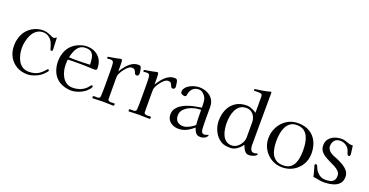

<svg xmlns="http://www.w3.org/2000/svg" viewBox="-32 -1491 4253 2213"><g transform="rotate(20 2094.5 -384.0)"><path d="M525 -124Q525 -117 514 -104.5Q503 -92 498 -87Q489 -78 480 -69Q471 -60 460 -52Q429 -30 386 -14.5Q343 1 305 1Q229 1 171.5 -32.5Q114 -66 81.5 -124.5Q49 -183 49 -258Q49 -332 79 -397Q109 -462 174 -502Q202 -519 236.5 -529Q271 -539 303 -539Q328 -539 351.5 -533Q375 -527 397 -517Q410 -511 422 -505Q434 -499 448 -499Q460 -499 467.5 -506.5Q475 -514 479 -514Q482 -514 482 -510Q484 -498 483.5 -486Q483 -474 484 -463Q485 -441 486 -419Q487 -397 488 -375V-372Q489 -361 486 -355Q483 -349 470 -349Q463 -349 460.5 -357Q458 -365 456 -371Q449 -400 435 -433Q421 -466 397 -486Q382 -500 359.5 -509Q337 -518 317 -518Q269 -518 235.5 -493.5Q202 -469 182 -430.5Q162 -392 152.5 -348Q143 -304 143 -265Q143 -226 152 -185.5Q161 -145 180.5 -110Q200 -75 232.5 -54Q265 -33 311 -33Q375 -33 418 -56.5Q461 -80 501 -129Q505 -136 512 -136Q525 -136 525 -124Z M948 -351Q947 -392 941 -429.5Q935 -467 912 -491.5Q889 -516 837 -516Q790 -516 760.5 -490.5Q731 -465 715 -426.5Q699 -388 691 -348Q716 -347 740 -346.5Q764 -346 788 -346Q828 -346 868 -347.5Q908 -349 948 -351ZM1063 -122Q1063 -117 1061 -116Q1058 -106 1046.5 -92Q1035 -78 1021 -65.5Q1007 -53 998 -47Q965 -24 923.5 -10Q882 4 841 4Q807 4 765.5 -7Q724 -18 695 -37Q639 -74 613 -134Q587 -194 587 -259Q587 -333 616 -396Q645 -459 709 -498Q738 -515 774 -526.5Q810 -538 843 -538Q902 -538 947 -514Q992 -490 1017.5 -446.5Q1043 -403 1043 -343Q1043 -326 1035.5 -321Q1028 -316 1013 -316Q993 -316 973 -317Q953 -318 933 -319Q905 -321 877.5 -321Q850 -321 822 -321Q788 -321 754 -321Q720 -321 686 -319Q685 -303 684 -288Q683 -273 683 -257Q683 -220 692 -180.5Q701 -141 721 -107.5Q741 -74 772 -53.5Q803 -33 847 -33Q892 -33 933 -47Q974 -61 1008 -92Q1017 -101 1024.5 -111.5Q1032 -122 1041 -130Q1046 -135 1052 -135Q1057 -135 1060 -131Q1063 -127 1063 -122Z M1520 -445Q1520 -435 1512.5 -426.5Q1505 -418 1494 -418Q1479 -418 1472.5 -428Q1466 -438 1461.5 -451Q1457 -464 1448 -474Q1439 -484 1418 -484Q1414 -484 1410.5 -484Q1407 -484 1403 -483Q1386 -480 1366 -462Q1346 -444 1327.5 -419.5Q1309 -395 1297 -371Q1285 -347 1284 -331Q1283 -315 1283 -299.5Q1283 -284 1283 -269Q1283 -215 1283.5 -161Q1284 -107 1284 -54Q1284 -39 1296.5 -32.5Q1309 -26 1322 -26Q1332 -26 1342 -27Q1352 -28 1362 -28Q1367 -28 1369 -23.5Q1371 -19 1371 -15Q1371 1 1355 1Q1325 1 1295 -0.5Q1265 -2 1235 -2Q1204 -2 1172.5 0Q1141 2 1109 2Q1105 2 1103.5 -4Q1102 -10 1102 -14Q1102 -24 1110 -25Q1121 -27 1133 -26Q1145 -25 1155 -25Q1170 -25 1179.5 -31.5Q1189 -38 1190 -54Q1192 -86 1192.5 -119Q1193 -152 1193 -185V-282Q1192 -325 1192.5 -367.5Q1193 -410 1189 -452Q1188 -472 1178 -480.5Q1168 -489 1148 -489Q1140 -489 1131.5 -487.5Q1123 -486 1114 -486Q1106 -486 1106 -498Q1106 -505 1113 -508Q1123 -511 1134 -512.5Q1145 -514 1155 -515Q1182 -520 1209 -525Q1236 -530 1263 -537Q1272 -534 1276 -526Q1278 -522 1279 -504Q1280 -486 1280 -462.5Q1280 -439 1280 -418.5Q1280 -398 1280 -390Q1302 -425 1330 -460Q1358 -495 1394 -518Q1430 -541 1475 -541Q1499 -541 1506 -526Q1513 -511 1515 -491Q1517 -480 1518.5 -468Q1520 -456 1520 -445Z M1964 -445Q1964 -435 1956.5 -426.5Q1949 -418 1938 -418Q1923 -418 1916.5 -428Q1910 -438 1905.5 -451Q1901 -464 1892 -474Q1883 -484 1862 -484Q1858 -484 1854.5 -484Q1851 -484 1847 -483Q1830 -480 1810 -462Q1790 -444 1771.5 -419.5Q1753 -395 1741 -371Q1729 -347 1728 -331Q1727 -315 1727 -299.5Q1727 -284 1727 -269Q1727 -215 1727.5 -161Q1728 -107 1728 -54Q1728 -39 1740.5 -32.5Q1753 -26 1766 -26Q1776 -26 1786 -27Q1796 -28 1806 -28Q1811 -28 1813 -23.5Q1815 -19 1815 -15Q1815 1 1799 1Q1769 1 1739 -0.5Q1709 -2 1679 -2Q1648 -2 1616.5 0Q1585 2 1553 2Q1549 2 1547.5 -4Q1546 -10 1546 -14Q1546 -24 1554 -25Q1565 -27 1577 -26Q1589 -25 1599 -25Q1614 -25 1623.5 -31.5Q1633 -38 1634 -54Q1636 -86 1636.5 -119Q1637 -152 1637 -185V-282Q1636 -325 1636.5 -367.5Q1637 -410 1633 -452Q1632 -472 1622 -480.5Q1612 -489 1592 -489Q1584 -489 1575.5 -487.5Q1567 -486 1558 -486Q1550 -486 1550 -498Q1550 -505 1557 -508Q1567 -511 1578 -512.5Q1589 -514 1599 -515Q1626 -520 1653 -525Q1680 -530 1707 -537Q1716 -534 1720 -526Q1722 -522 1723 -504Q1724 -486 1724 -462.5Q1724 -439 1724 -418.5Q1724 -398 1724 -390Q1746 -425 1774 -460Q1802 -495 1838 -518Q1874 -541 1919 -541Q1943 -541 1950 -526Q1957 -511 1959 -491Q1961 -480 1962.5 -468Q1964 -456 1964 -445Z M2335 -117Q2331 -162 2330.5 -207.5Q2330 -253 2329 -299H2315Q2284 -299 2246.5 -289.5Q2209 -280 2175 -261Q2141 -242 2119.5 -213.5Q2098 -185 2098 -148Q2098 -100 2125 -75.5Q2152 -51 2198 -51Q2220 -51 2246 -61.5Q2272 -72 2296 -87Q2320 -102 2335 -117ZM2510 -53Q2510 -49 2509 -47Q2499 -25 2475.5 -13.5Q2452 -2 2429 -2Q2387 -2 2368.5 -26.5Q2350 -51 2339 -87Q2301 -52 2255 -28.5Q2209 -5 2156 -5Q2119 -5 2086.5 -19.5Q2054 -34 2034 -62Q2014 -90 2014 -130Q2014 -172 2035.5 -202.5Q2057 -233 2090.5 -254.5Q2124 -276 2162.5 -289.5Q2201 -303 2235 -310Q2258 -315 2282 -319Q2306 -323 2329 -327Q2329 -355 2326.5 -392Q2324 -429 2311 -453Q2298 -476 2276 -494Q2254 -512 2227 -512Q2181 -512 2155 -488Q2129 -464 2118 -420Q2117 -415 2116.5 -409.5Q2116 -404 2115 -399Q2114 -393 2107.5 -388.5Q2101 -384 2094 -384Q2075 -384 2059.5 -393Q2044 -402 2044 -423Q2044 -435 2048 -444Q2061 -475 2090 -495.5Q2119 -516 2154.5 -527Q2190 -538 2221 -538Q2275 -538 2319 -518Q2363 -498 2389.5 -459.5Q2416 -421 2416 -363Q2416 -298 2415.5 -232Q2415 -166 2419 -100Q2420 -78 2428 -61.5Q2436 -45 2461 -45Q2474 -45 2488.5 -51.5Q2503 -58 2507 -58Q2510 -58 2510 -53Z M2931 -367Q2931 -401 2917 -431Q2903 -461 2877 -480Q2851 -499 2814 -499Q2766 -499 2735.5 -476Q2705 -453 2687.5 -416.5Q2670 -380 2663.5 -338Q2657 -296 2657 -258Q2657 -224 2663 -185Q2669 -146 2684.5 -112Q2700 -78 2728 -56.5Q2756 -35 2799 -35Q2835 -35 2865 -57.5Q2895 -80 2913 -114Q2931 -148 2931 -181ZM3117 -40Q3117 -35 3112 -30Q3107 -25 3103 -22Q3090 -12 3065.5 -5Q3041 2 3024 2Q2998 2 2981 -13Q2964 -28 2953.5 -50Q2943 -72 2935 -93Q2913 -58 2875 -30.5Q2837 -3 2794 -3Q2765 -3 2734.5 -7.5Q2704 -12 2678 -28Q2621 -64 2591.5 -125.5Q2562 -187 2562 -252Q2562 -330 2590 -392.5Q2618 -455 2673.5 -491.5Q2729 -528 2811 -528Q2829 -528 2851 -521Q2873 -514 2894.5 -503.5Q2916 -493 2929 -482V-676Q2929 -708 2912.5 -712.5Q2896 -717 2869 -717Q2860 -717 2851 -716.5Q2842 -716 2833 -716Q2829 -716 2825.5 -719Q2822 -722 2822 -726Q2822 -733 2827 -735Q2829 -737 2831.5 -737Q2834 -737 2837 -738Q2858 -742 2879.5 -744.5Q2901 -747 2923 -751Q2945 -755 2966 -759.5Q2987 -764 3008 -770Q3009 -770 3011.5 -771Q3014 -772 3015 -772Q3020 -772 3021 -768Q3022 -764 3022 -760Q3022 -636 3021 -513Q3020 -390 3020 -266V-117Q3020 -100 3024 -82Q3028 -64 3039.5 -52Q3051 -40 3072 -40Q3082 -40 3091 -44Q3100 -48 3110 -48Q3117 -48 3117 -40Z M3594 -264Q3594 -307 3587.5 -350.5Q3581 -394 3563.5 -431Q3546 -468 3513 -490.5Q3480 -513 3427 -513Q3377 -513 3345.5 -489Q3314 -465 3296.5 -427Q3279 -389 3272.5 -345Q3266 -301 3266 -262Q3266 -219 3272.5 -176Q3279 -133 3297 -98.5Q3315 -64 3348.5 -43Q3382 -22 3435 -22Q3487 -22 3518.5 -44Q3550 -66 3566.5 -102Q3583 -138 3588.5 -180.5Q3594 -223 3594 -264ZM3697 -261Q3697 -186 3661.5 -126Q3626 -66 3565.5 -31Q3505 4 3430 4Q3357 4 3298 -31.5Q3239 -67 3204 -126.5Q3169 -186 3169 -259Q3169 -334 3203 -397.5Q3237 -461 3296.5 -500Q3356 -539 3434 -539Q3518 -539 3577 -503.5Q3636 -468 3666.5 -405.5Q3697 -343 3697 -261Z M4157 -143Q4157 -98 4137 -69.5Q4117 -41 4085 -26Q4053 -11 4015 -5Q3977 1 3941 1Q3908 1 3875.5 -6Q3843 -13 3810 -16Q3803 -43 3796.5 -70Q3790 -97 3782 -123Q3781 -126 3777.5 -137Q3774 -148 3774 -149Q3774 -157 3779 -160.5Q3784 -164 3791 -164Q3798 -164 3801 -159Q3807 -152 3811.5 -140Q3816 -128 3820 -119Q3828 -103 3834 -94.5Q3840 -86 3853 -73Q3892 -32 3950 -32Q3982 -32 4008.5 -39Q4035 -46 4051 -65.5Q4067 -85 4067 -122Q4067 -154 4047 -175.5Q4027 -197 3995.5 -214Q3964 -231 3929 -247Q3894 -263 3862.5 -282.5Q3831 -302 3811 -330Q3791 -358 3791 -398Q3791 -447 3816.5 -478Q3842 -509 3882 -524.5Q3922 -540 3965 -540Q3993 -540 4015.5 -533Q4038 -526 4063 -517Q4071 -514 4079 -513Q4087 -512 4095 -512Q4100 -512 4104 -512Q4108 -512 4112 -513Q4115 -495 4117.5 -476.5Q4120 -458 4122 -439Q4123 -432 4124.5 -422.5Q4126 -413 4126 -405Q4126 -398 4123 -390.5Q4120 -383 4111 -383Q4104 -383 4099.5 -384.5Q4095 -386 4092 -393Q4087 -403 4083.5 -414.5Q4080 -426 4076 -436Q4063 -471 4031 -492.5Q3999 -514 3962 -514Q3915 -514 3891 -486.5Q3867 -459 3867 -413Q3867 -397 3875.5 -382Q3884 -367 3895 -356Q3916 -336 3944.5 -325Q3973 -314 3999 -303Q4033 -288 4069.5 -267Q4106 -246 4131.5 -216Q4157 -186 4157 -143Z"/></g></svg>

Font: Kaisei HarunoUmi
Style: Regular
Weight: 400
Designer: Font-Kai, 金井和夫
Foundry: KAZUO KANAI
Version: Version 5.003